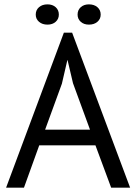

<svg xmlns="http://www.w3.org/2000/svg" viewBox="-20 -861 625 881"><path d="M8 0ZM418 -194H160L90 0H8L273 -711H311L577 0H490ZM187 -266H393L315 -479L290 -585H289L264 -477ZM144 -794Q144 -815 159 -828Q174 -841 198 -841Q221 -841 235.5 -828Q250 -815 250 -794Q250 -774 235.5 -761Q221 -748 198 -748Q174 -748 159 -761Q144 -774 144 -794ZM336 -794Q336 -815 350.5 -828Q365 -841 388 -841Q412 -841 427 -828Q442 -815 442 -794Q442 -774 427 -761Q412 -748 388 -748Q365 -748 350.5 -761Q336 -774 336 -794Z"/></svg>

Font: PT Sans
Style: Regular
Weight: 400
Version: Version 2.003W OFL; ttfautohint (v1.6)